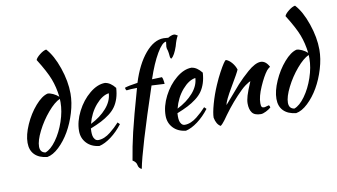

<svg xmlns="http://www.w3.org/2000/svg" viewBox="-101 -1073 2815 1603"><g transform="rotate(-10 1307.0 -271.0)"><path d="M314.9 -466.8Q334.5 -466.8 360.8 -454.6Q387.2 -442.4 407.2 -423.8Q397.5 -507.3 370.6 -577.4Q343.8 -647.5 273.9 -758.8Q280.8 -777.8 311.5 -802.2Q342.3 -826.7 367.2 -831.1Q424.3 -769.5 464.1 -653.8Q503.9 -538.1 503.9 -434.1Q503.9 -357.9 478.5 -273.2Q453.1 -188.5 413.3 -119.9Q373.5 -51.3 322 -2.7Q270.5 45.9 221.2 54.2Q152.3 46.9 115.7 9.8Q79.1 -27.3 79.1 -90.8Q79.1 -157.7 116.5 -242.2Q153.8 -326.7 209.5 -390.6Q265.1 -454.6 314.9 -466.8ZM212.9 14.2Q258.8 -2 304.9 -65.7Q351.1 -129.4 380.1 -215.1Q409.2 -300.8 409.2 -377Q409.2 -400.9 408.2 -405.8Q361.8 -385.7 304.4 -318.4Q247.1 -251 207.5 -172.1Q168 -93.3 168 -43Q168 6.8 212.9 14.2Z M887.7 -414.1Q884.8 -365.2 872.1 -326.4Q859.4 -287.6 838.9 -258.3Q818.4 -229 784.9 -203.6Q751.5 -178.2 713.1 -158.4Q674.8 -138.7 620.6 -117.2Q620.6 -113.3 620.1 -104.2Q619.6 -95.2 619.6 -90.8Q619.6 -70.8 622.8 -54.4Q626 -38.1 637 -24.7Q647.9 -11.2 665.5 -11.2Q690.9 -11.2 717.3 -22.2Q743.7 -33.2 769.3 -53.7Q794.9 -74.2 811 -89.6Q827.1 -105 848.6 -127.9Q858.4 -119.6 865.7 -110.8Q820.8 -51.8 767.1 -11.7Q713.4 28.3 665.5 39.1Q597.7 31.7 558.6 -10.5Q519.5 -52.7 519.5 -113.8Q519.5 -193.8 562.3 -277.8Q605 -361.8 671.4 -416.5Q737.8 -471.2 801.8 -471.2Q847.7 -465.3 887.7 -414.1ZM818.8 -380.9Q762.7 -373.5 707.3 -309.6Q651.9 -245.6 628.4 -154.8Q711.4 -196.3 763.4 -255.6Q815.4 -314.9 818.8 -380.9Z M980.5 289.1Q955.1 278.8 950.7 251Q946.8 224.6 916.5 207Q934.6 94.2 963.1 -26.9Q991.7 -147.9 1058.6 -383.8Q999.5 -383.8 969.7 -378.9Q960.4 -388.2 960.4 -402.8Q989.3 -413.6 1069.8 -424.8Q1117.2 -576.7 1192.1 -665.3Q1267.1 -753.9 1348.6 -753.9Q1357.9 -753.9 1371.8 -752.4Q1385.7 -751 1388.7 -751Q1398.4 -757.8 1413.3 -763.4Q1428.2 -769 1438.5 -769Q1449.7 -769 1469.7 -755.9Q1451.2 -724.1 1437.5 -670.9Q1412.1 -596.7 1384.8 -575.2Q1374 -575.2 1372.6 -604Q1371.1 -624.5 1366.7 -645Q1359.4 -663.6 1359.4 -679.2Q1359.4 -686.5 1364.7 -722.2Q1332 -722.2 1284.9 -641.8Q1237.8 -561.5 1194.8 -433.1L1278.8 -436Q1283.2 -431.6 1286.9 -413.8Q1290.5 -396 1291.5 -377L1181.6 -382.8Q1009.8 132.3 980.5 289.1Z M1621.6 -414.1Q1618.7 -365.2 1606 -326.4Q1593.3 -287.6 1572.8 -258.3Q1552.2 -229 1518.8 -203.6Q1485.4 -178.2 1447 -158.4Q1408.7 -138.7 1354.5 -117.2Q1354.5 -113.3 1354 -104.2Q1353.5 -95.2 1353.5 -90.8Q1353.5 -70.8 1356.7 -54.4Q1359.9 -38.1 1370.8 -24.7Q1381.8 -11.2 1399.4 -11.2Q1424.8 -11.2 1451.2 -22.2Q1477.5 -33.2 1503.2 -53.7Q1528.8 -74.2 1544.9 -89.6Q1561 -105 1582.5 -127.9Q1592.3 -119.6 1599.6 -110.8Q1554.7 -51.8 1501 -11.7Q1447.3 28.3 1399.4 39.1Q1331.5 31.7 1292.5 -10.5Q1253.4 -52.7 1253.4 -113.8Q1253.4 -193.8 1296.1 -277.8Q1338.9 -361.8 1405.3 -416.5Q1471.7 -471.2 1535.6 -471.2Q1581.5 -465.3 1621.6 -414.1ZM1552.7 -380.9Q1496.6 -373.5 1441.2 -309.6Q1385.7 -245.6 1362.3 -154.8Q1445.3 -196.3 1497.3 -255.6Q1549.3 -314.9 1552.7 -380.9Z M1829.1 -484.9Q1855 -476.6 1878.2 -449.5Q1901.4 -422.4 1912.1 -389.2Q1901.4 -362.3 1837.6 -254.9Q1773.9 -147.5 1769.5 -112.8Q1792 -137.2 1842 -196.3Q1892.1 -255.4 1902.3 -266.1Q1928.7 -294.4 1949 -314.2Q1969.2 -334 2000.7 -361.6Q2032.2 -389.2 2060.8 -404.1Q2089.4 -418.9 2112.3 -418.9Q2154.8 -418.9 2183.1 -365.2Q2183.1 -364.3 2179.9 -362.3Q2176.8 -360.4 2169.4 -354.7Q2162.1 -349.1 2154.3 -339.8Q2121.1 -296.9 2085.7 -215.8Q2050.3 -134.8 2050.3 -79.1Q2050.3 -55.7 2056.2 -47.9Q2062 -40 2075.2 -40Q2083 -40 2098.1 -44.9Q2113.3 -49.8 2117.2 -49.8Q2120.6 -47.9 2123.5 -41.3Q2126.5 -34.7 2126.5 -29.8Q2110.4 -15.1 2083.7 -2Q2057.1 11.2 2040.5 11.2Q1986.8 11.2 1966.1 -17.1Q1945.3 -45.4 1945.3 -95.2Q1945.3 -122.6 1956.8 -161.4Q1968.3 -200.2 2000.5 -274.9Q1998.5 -274.9 1987.3 -269Q1976.1 -263.2 1956.5 -249Q1937 -234.9 1919.4 -217.8Q1832.5 -133.3 1758.3 -30.8Q1740.7 -5.4 1731 7.6Q1721.2 20.5 1710.2 33Q1699.2 45.4 1691.4 49.8Q1656.7 29.8 1645.5 -27.8Q1645.5 -66.4 1666.5 -142.1Q1687.5 -217.8 1720.2 -293Q1743.7 -347.7 1768.1 -392.8Q1792.5 -438 1807.6 -460.2Q1822.8 -482.4 1829.1 -484.9Z M2424.8 -466.8Q2444.3 -466.8 2470.7 -454.6Q2497.1 -442.4 2517.1 -423.8Q2507.3 -507.3 2480.5 -577.4Q2453.6 -647.5 2383.8 -758.8Q2390.6 -777.8 2421.4 -802.2Q2452.1 -826.7 2477.1 -831.1Q2534.2 -769.5 2574 -653.8Q2613.8 -538.1 2613.8 -434.1Q2613.8 -357.9 2588.4 -273.2Q2563 -188.5 2523.2 -119.9Q2483.4 -51.3 2431.9 -2.7Q2380.4 45.9 2331.1 54.2Q2262.2 46.9 2225.6 9.8Q2189 -27.3 2189 -90.8Q2189 -157.7 2226.3 -242.2Q2263.7 -326.7 2319.3 -390.6Q2375 -454.6 2424.8 -466.8ZM2322.8 14.2Q2368.7 -2 2414.8 -65.7Q2460.9 -129.4 2490 -215.1Q2519 -300.8 2519 -377Q2519 -400.9 2518.1 -405.8Q2471.7 -385.7 2414.3 -318.4Q2356.9 -251 2317.4 -172.1Q2277.8 -93.3 2277.8 -43Q2277.8 6.8 2322.8 14.2Z"/></g></svg>

Font: Kaushan Script
Style: Regular
Weight: 400
Designer: Pablo Impallari
Foundry: Pablo Impallari
Version: Version 1.002